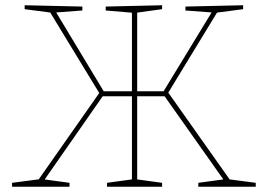

<svg xmlns="http://www.w3.org/2000/svg" viewBox="-20 -712 1020 732"><path d="M26 0V-15L133 -29L124 -23L363 -364L361 -353L168 -670L181 -663L74 -677V-692L294 -687V-672L187 -664L191 -670L379 -358L369 -364H490L483 -359V-671L490 -663L383 -672V-687L598 -692V-677L496 -663L503 -671V-357L496 -364H611L600 -358L790 -670L794 -664L687 -672V-687L907 -692V-677L800 -663L811 -670L618 -353V-364L859 -23L848 -29L955 -15V0H736V-15L839 -29L835 -23L604 -350L617 -345H496L503 -352V-21L496 -29L598 -15V0H388V-15L490 -29L483 -21V-354L490 -345H363L375 -350L147 -23L142 -29L245 -15V0Z"/></svg>

Font: Bitter Thin
Style: Regular
Weight: 100
Designer: Sol Matas, and Bitter project Authors
Foundry: Sol Matas
Version: Version 2.002